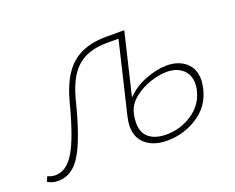

<svg xmlns="http://www.w3.org/2000/svg" viewBox="-96 -535 820 669"><g transform="rotate(-20 313.5 -200.5)"><path d="M607 -155Q607 -141 602 -119Q587 -60 536 -27.5Q485 5 424 5Q375 5 346 -19Q317 -43 317 -86Q317 -101 322 -123L385 -387H342Q270 -387 230 -350Q190 -313 170 -229Q138 -103 104.5 -48Q71 7 20 7Q-5 7 -20 -4L-12 -22Q0 -15 17 -15Q58 -15 88 -65.5Q118 -116 148 -232Q172 -327 219 -367.5Q266 -408 346 -408H414L359 -178Q388 -209 431 -225.5Q474 -242 510 -242Q553 -242 580 -219Q607 -196 607 -155ZM583 -149Q583 -183 560.5 -202Q538 -221 503 -221Q476 -221 443 -210.5Q410 -200 382.5 -178.5Q355 -157 347 -127L346 -122Q342 -106 342 -90Q342 -53 365 -34.5Q388 -16 429 -16Q480 -16 523.5 -44.5Q567 -73 579 -121Q583 -134 583 -149Z"/></g></svg>

Font: Ysabeau Infant Extralight
Style: Italic
Weight: 200
Italic angle: -12°
Designer: Christian Thalmann (Catharsis Fonts)
Version: Version 0.003